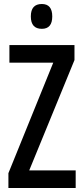

<svg xmlns="http://www.w3.org/2000/svg" viewBox="-20 -939 416 959"><path d="M358 0H22V-74L246 -626H27V-714H352V-639L126 -88H358ZM189 -919Q241 -919 241 -857Q241 -795 189 -795Q134 -795 134 -857Q134 -919 189 -919Z"/></svg>

Font: Noto Sans Sinhala ExtraCondensed Medium
Style: Regular
Weight: 500
Width: 2
Designer: Jelle Bosma - Monotype Design Team
Foundry: Monotype Imaging Inc.
Version: Version 2.006; ttfautohint (v1.8.4.7-5d5b)